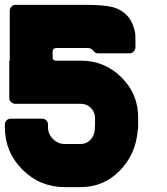

<svg xmlns="http://www.w3.org/2000/svg" viewBox="-20 -768 687 788"><path d="M312 -519Q410 -519 479 -450Q548 -381 547 -284V-247V-245L545 -231Q537 -134 471 -67Q405 0 311 0H246Q144 0 72 -72Q0 -144 0 -246V-257Q0 -267 7 -274Q14 -281 24 -281H153Q163 -281 170 -274Q177 -267 177 -257V-246Q177 -218 197.5 -197.5Q218 -177 246 -177H311Q335 -177 351 -194Q367 -211 369 -235V-241L370 -257V-284Q370 -308 353 -325Q336 -342 312 -342H43Q33 -342 25.5 -349Q18 -356 18 -366V-519H20V-724Q20 -734 27 -741Q34 -748 44 -748H340Q400 -748 437 -740Q474 -732 501 -705Q518 -687 526.5 -662.5Q535 -638 535.5 -625Q536 -612 536 -583V-573Q535 -563 528 -556Q521 -549 511 -549H383Q372 -549 366 -556Q364 -558 364 -559Q354 -571 341 -571H340H212Q196 -571 196 -555V-532Q196 -519 210 -519Z"/></svg>

Font: Punc
Style: Bold
Weight: 400
Designer: The Kinetic
Foundry: The Kinetic
Version: Version 1.000;PS 001.001;hotconv 1.0.56